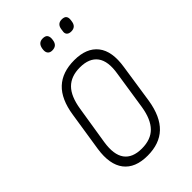

<svg xmlns="http://www.w3.org/2000/svg" viewBox="-202 -720 800 800"><g transform="rotate(-45 198.5 -319.5)"><path d="M175 8Q102 8 69 -35Q36 -78 48 -159L75 -333Q87 -413 128 -451.5Q169 -490 240 -490Q312 -490 345.5 -447.5Q379 -405 366 -323L340 -150Q327 -70 286 -31Q245 8 175 8ZM179 -30Q232 -30 261.5 -60Q291 -90 301 -152L327 -322Q338 -387 314 -419.5Q290 -452 235 -452Q183 -452 153.5 -422.5Q124 -393 114 -329L87 -160Q77 -95 100.5 -62.5Q124 -30 179 -30ZM316 -583Q302 -583 295.5 -590.5Q289 -598 292 -611L293 -619Q297 -647 323 -647Q338 -647 344 -639.5Q350 -632 348 -618L347 -611Q343 -583 316 -583ZM204 -583Q191 -583 184.5 -590.5Q178 -598 179 -611L180 -619Q185 -647 211 -647Q226 -647 232 -639.5Q238 -632 237 -618L236 -611Q232 -583 204 -583Z"/></g></svg>

Font: Sofia Sans Condensed ExtraLight
Style: Italic
Weight: 250
Italic angle: -9°
Version: Version 4.100